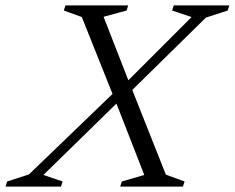

<svg xmlns="http://www.w3.org/2000/svg" viewBox="-82 -690 868 710"><path d="M367.5 -325.5 78.5 -43 149.5 -19 143.5 0H-61.5L-55.5 -19L25 -45L348 -356L371.5 -372L626.5 -627L554.5 -651L560.5 -670H766L760 -651L679.5 -625L389 -339.5ZM451.5 -43 343.5 -320 339 -330.5 220.5 -627 154 -651 160 -670H392L386 -651L301 -628L397 -382L402.5 -369L531.5 -44L600.5 -19L594.5 0H362.5L368.5 -19Z"/></svg>

Font: Newsreader Text
Style: Italic
Weight: 400
Italic angle: -17°
Designer: Hugues Gentile
Foundry: Production Type
Version: Version 1.001